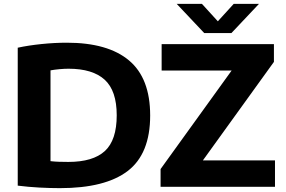

<svg xmlns="http://www.w3.org/2000/svg" viewBox="-20 -969 1482 996"><path d="M290.5 7Q241.5 7 184.5 4Q127.5 1 72 -6V-721.5Q127 -733.5 195.2 -740.5Q263.5 -747.5 326.5 -747.5Q539.5 -747.5 649.2 -655.5Q759 -563.5 759 -370Q759 -171 642.5 -82Q526 7 290.5 7ZM334.5 -129Q462.5 -129 524 -185.5Q585.5 -242 585.5 -371Q585.5 -498.5 523 -555.5Q460.5 -612.5 335.5 -612.5Q314 -612.5 289 -610.2Q264 -608 242 -604V-133Q263.5 -130.5 285.8 -129.8Q308 -129 334.5 -129ZM813 0V-92L1181.5 -603H818.5V-740H1401V-648L1032.5 -137H1406.5V0ZM1039.5 -797.5 896.5 -949H1027.5L1110 -858.5L1192.5 -949H1323.5L1180.5 -797.5Z"/></svg>

Font: Encode Sans SemiExpanded SemiExpanded
Style: Bold
Weight: 700
Width: 6
Designer: Multiple Designers
Foundry: Impallari Type
Version: Version 3.000; ttfautohint (v1.8.3) -l 8 -r 50 -G 200 -x 14 